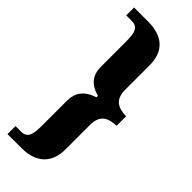

<svg xmlns="http://www.w3.org/2000/svg" viewBox="-286 -792 948 948"><g transform="rotate(45 188.0 -318.0)"><path d="M12 124H109C215 124 268 67 268 -25V-195C268 -270 311 -283 364 -286V-352C311 -354 268 -369 268 -442V-613C268 -707 215 -760 109 -760H12V-705H51C96 -705 103 -671 103 -610V-440C103 -381 128 -344 194 -325V-315C130 -294 103 -257 103 -198V-27C103 34 96 68 51 68H12Z"/></g></svg>

Font: Noto Serif Georgian ExtraCondensed Black
Style: Regular
Weight: 900
Width: 2
Designer: Monotype Design Team, Akaki Razmadze
Foundry: Google LLC
Version: Version 2.003